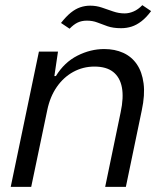

<svg xmlns="http://www.w3.org/2000/svg" viewBox="-20 -725 628 745"><path d="M21.6 0 131 -524.7H205L191 -429.9H196.9Q229.4 -483.1 280.2 -508.9Q331 -534.7 384.3 -534.7Q425.6 -534.7 458.1 -520Q490.7 -505.3 511 -475.6Q531.3 -446 537.1 -401.5Q543 -357 530.1 -296.7L468.4 0H388.1L448.1 -289.1Q460.4 -346.3 453 -385.6Q445.6 -425 419.1 -445.9Q392.7 -466.7 346.4 -466.7Q302.3 -466.7 264.4 -446.1Q226.6 -425.4 200.4 -387.7Q174.3 -350 163.6 -298.7L101.1 0ZM449.9 -615.6Q419 -615.6 397.4 -623.1Q375.9 -630.7 357.6 -637.8Q339.3 -644.9 317 -644.9Q297.1 -644.9 281.6 -637.6Q266.1 -630.3 250 -613.6L216.7 -635.9Q236.7 -661.3 254.8 -675.9Q272.9 -690.4 291.4 -696.7Q310 -703 330.1 -703Q353.7 -703 375.4 -695.6Q397.1 -688.1 419 -680.6Q440.9 -673 463.6 -673Q480.9 -673 498.4 -680.6Q516 -688.1 532.3 -705L566.3 -682Q548.1 -657.3 529 -642.6Q509.9 -627.9 490.5 -621.7Q471.1 -615.6 449.9 -615.6Z"/></svg>

Font: Mona Sans
Style: Italic
Weight: 200
Italic angle: -11.6951°
Designer: Deni Anggara
Foundry: GitHub
Version: Version 2.000